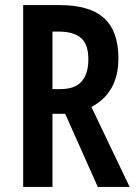

<svg xmlns="http://www.w3.org/2000/svg" viewBox="-20 -734 536 754"><path d="M214 -714Q333 -714 389 -662.5Q445 -611 445 -505Q445 -370 339 -314L489 0H364L236 -287H186V0H71V-714ZM210 -610H186V-384H216Q275 -384 301 -414.5Q327 -445 327 -501Q327 -560 298 -585Q269 -610 210 -610Z"/></svg>

Font: Noto Sans Gujarati UI ExtraCondensed SemiBold
Style: Regular
Weight: 600
Width: 2
Designer: Jelle Bosma - Monotype Design Team, Universal Thirst
Foundry: Monotype Imaging Inc.
Version: Version 2.106; ttfautohint (v1.8.4.7-5d5b)